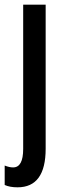

<svg xmlns="http://www.w3.org/2000/svg" viewBox="-37 -560 278 820"><path d="M38 240Q5 240 -17 230V147Q3 155 19 155Q62 155 62 76V-540H158V75Q158 240 38 240Z"/></svg>

Font: Noto Sans Georgian ExtraCondensed Medium
Style: Regular
Weight: 500
Width: 2
Designer: Monotype Design Team, Akaki Razmadze
Foundry: Google LLC
Version: Version 2.005; ttfautohint (v1.8.4.7-5d5b)